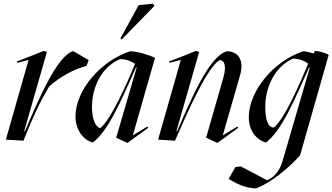

<svg xmlns="http://www.w3.org/2000/svg" viewBox="-20 -764 1814 1048"><path d="M108 4C164 -136 196 -203 248 -292C308 -344 376 -384 452 -404L464 -436L380 -485C292 -461 192 -224 116 -48H112L236 -480L218 -486L161 -463L71 -428L74 -421L136 -437L12 -2Z M676 16 789 -66 784 -73 705 -25 826 -448C792 -465 728 -484 690 -484C530 -432 392 -272 392 -128C392 -60 430 -2 486 14C570 -46 643 -219 722 -395H726L614 -12ZM527 -64C499 -72 482 -119 482 -180C482 -290 536 -400 635 -441C671 -441 690 -432 717 -416C677 -317 587 -112 527 -64ZM644 -548 823 -732 815 -744 737 -736 637 -554Z M1167 16 1280 -66 1275 -73 1196 -25 1291 -356C1313 -431 1283 -484 1219 -484C1123 -460 1023 -224 947 -48H943L1067 -480L1049 -486L992 -463L902 -428L905 -421L967 -437L843 -2L935 4C1011 -168 1111 -396 1179 -436C1208 -436 1216 -398 1199 -340L1105 -12Z M1378 264C1452 237 1550 160 1618 84L1774 -464C1756 -476 1724 -485 1698 -486L1693 -472C1674 -478 1652 -483 1635 -484C1475 -432 1338 -268 1338 -124C1338 -56 1375 -2 1431 14C1515 -46 1588 -219 1667 -395H1671L1522 116C1507 166 1478 204 1438 220L1294 144L1265 148L1228 212C1279 245 1330 264 1378 264ZM1475 -68C1443 -68 1428 -108 1428 -180C1428 -292 1482 -400 1578 -444C1614 -444 1642 -432 1662 -416C1622 -320 1535 -116 1475 -68Z"/></svg>

Font: Mazius Display Extra italic
Style: Regular
Weight: 400
Italic angle: -17°
Designer: Alberto Casagrande & Collletttivo
Foundry: Collletttivo
Version: Version 2.000;Glyphs 3.2 (3217)